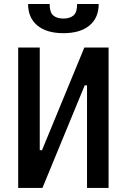

<svg xmlns="http://www.w3.org/2000/svg" viewBox="-20 -928 626 948"><path d="M136.2 0V-186.5H187.5L396.5 -693.4H429.2V-506.8H398.4L189.5 0ZM69.8 0V-693.4H176.3V0ZM409.7 0V-693.4H516.1V0ZM293 -764.2Q210.4 -764.2 164.6 -802Q118.7 -839.8 118.7 -908.2H225.1Q225.1 -867.2 242.9 -851.8Q260.7 -836.4 293 -836.4Q325.2 -836.4 343 -851.8Q360.8 -867.2 360.8 -908.2H467.3Q467.3 -839.8 421.6 -802Q376 -764.2 293 -764.2Z"/></svg>

Font: Cascadia Mono Medium
Style: Regular
Weight: 500
Monospace: yes
Designer: Aaron Bell
Foundry: Saja Typeworks
Version: Version 2407.024